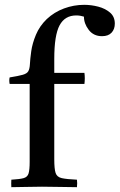

<svg xmlns="http://www.w3.org/2000/svg" viewBox="-20 -775 496 796"><path d="M330 -427H205V-114Q205 -75 210.5 -58Q216 -41 236 -36.5Q256 -32 299 -30Q301 -16 299 1Q265 1 230 0Q195 -1 154 -1Q114 -1 86.5 0Q59 1 27 1Q26 -14 27 -30Q62 -32 78 -36.5Q94 -41 98.5 -56Q103 -71 103 -104V-427H20Q17 -442 20 -454Q57 -460 74.5 -465Q92 -470 97.5 -480Q103 -490 104 -509Q105 -530 109.5 -562.5Q114 -595 129 -631Q144 -667 174 -696Q205 -725 245.5 -740Q286 -755 329 -755Q358 -755 387 -747.5Q416 -740 436 -723Q456 -706 456 -677Q456 -654 442.5 -639.5Q429 -625 403 -625Q368 -625 348 -651Q328 -677 328 -706Q321 -708 313.5 -709.5Q306 -711 296 -711Q249 -711 227 -670Q205 -629 205 -531V-473H330Q333 -451 330 -427Z"/></svg>

Font: Tiro Devanagari Sanskrit
Style: Regular
Weight: 400
Designer: Devanagari: John Hudson & Fiona Ross. Latin: John Hudson.
Foundry: Tiro Typeworks Ltd.
Version: Version 1.52